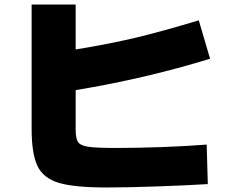

<svg xmlns="http://www.w3.org/2000/svg" viewBox="-20 -785 1040 850"><path d="M120 -215V-765H315V-566Q467 -591 580.5 -618Q694 -645 860 -695L910 -525Q624 -437 315 -386V-210Q315 -171 326 -155.5Q337 -140 372.5 -135Q408 -130 495 -130Q591 -130 700 -134Q809 -138 895 -145L900 30Q803 36 670.5 40.5Q538 45 450 45Q309 45 240.5 24.5Q172 4 146 -50Q120 -104 120 -215Z"/></svg>

Font: Enso Black
Style: Regular
Weight: 900
Designer: Coji Morishita
Foundry: UNDERFOREST DESIGN
Version: Version 1.000